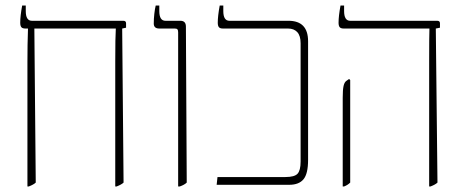

<svg xmlns="http://www.w3.org/2000/svg" viewBox="-20 -667 1674 693"><path d="M435 -567 421 -564 426 -8Q419 -1 401 6H396V-444Q396 -535 398 -563V-564H104L109 -8Q102 -1 84 6H79V-444Q79 -507 81 -563V-564H72Q61 -564 57 -569Q53 -574 53 -585Q53 -609 60 -647H73V-627Q73 -592 95 -592H425Q435 -592 435 -583Z M623 -550Q623 -558 620.5 -561Q618 -564 611 -564H555Q535 -564 535 -582Q535 -599 537 -617Q539 -635 542 -647H555V-627Q555 -592 577 -592H631Q651 -592 651 -571L654 -8Q646 0 629 6H623Z M765 -28H1010Q1043 -28 1054 -40Q1065 -52 1065 -84V-511Q1065 -538 1053 -551Q1041 -564 1020 -564H785Q774 -564 770 -569Q766 -574 766 -585Q766 -609 773 -647H786V-627Q786 -592 808 -592H1021Q1092 -592 1092 -518V-90Q1092 -40 1075.5 -20Q1059 0 1024 0H762Z M1529 -444Q1529 -541 1530 -563V-564H1221Q1210 -564 1206 -569Q1202 -574 1202 -585Q1202 -609 1209 -647H1222V-627Q1222 -592 1244 -592H1558Q1568 -592 1568 -583V-567L1553 -564L1559 -8Q1552 -1 1534 6H1529ZM1217 -314Q1217 -343 1220 -356.5Q1223 -370 1230 -375L1240 -382L1244 -378V-8Q1235 1 1222 6H1217Z"/></svg>

Font: Noto Serif Hebrew NarrowThin
Style: Regular
Weight: 250
Width: 4
Designer: Monotype Design Team
Foundry: Monotype Imaging Inc.
Version: Version 1.000